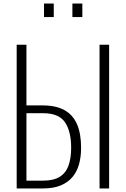

<svg xmlns="http://www.w3.org/2000/svg" viewBox="-20 -1062 709 1082"><path d="M74 0V-810H129V-468H220Q295 -468 343 -441.5Q391 -415 414 -362Q437 -309 437 -229Q437 -179 425.5 -137Q414 -95 388.5 -64.5Q363 -34 322 -17Q281 0 222 0ZM129 -44H223Q282 -44 316.5 -65.5Q351 -87 366 -128.5Q381 -170 381 -230Q381 -321 346.5 -372.5Q312 -424 223 -424H129ZM541 0V-810H595V0ZM388 -966V-1042H444V-966ZM228 -966V-1042H283V-966Z"/></svg>

Font: Oswald ExtraLight
Style: Regular
Weight: 250
Designer: Vernon Adams
Foundry: Vernon Adams
Version: Version 4.103;gftools[0.9.33.dev8+g029e19f]